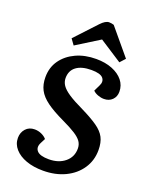

<svg xmlns="http://www.w3.org/2000/svg" viewBox="-173 -1033 883 1136"><g transform="rotate(20 268.0 -465.5)"><path d="M511 -212Q511 -147 476.5 -95.5Q442 -44 381.5 -15Q321 14 243 14Q183 14 137 -2.5Q91 -19 64.5 -49Q38 -79 38 -118Q38 -152 59 -175.5Q80 -199 115 -199Q137 -199 157.5 -190Q178 -181 191 -166L175 -135Q159 -103 178 -82Q197 -61 252 -61Q314 -61 353.5 -93.5Q393 -126 393 -179Q393 -204 380 -223Q367 -242 336.5 -261.5Q306 -281 253 -306Q185 -338 144 -368Q103 -398 85.5 -432Q68 -466 68 -511Q68 -573 100.5 -618.5Q133 -664 188.5 -689.5Q244 -715 315 -715Q372 -715 416 -697.5Q460 -680 484.5 -649.5Q509 -619 509 -579Q509 -548 489 -528Q469 -508 437 -508Q418 -508 398 -515.5Q378 -523 367 -535L386 -574Q401 -603 384 -623.5Q367 -644 310 -644Q249 -644 215.5 -619Q182 -594 182 -547Q182 -523 196 -502Q210 -481 244 -458.5Q278 -436 339 -407Q402 -376 440 -349.5Q478 -323 494.5 -291.5Q511 -260 511 -212ZM479 -776 449 -743 307 -835 161 -744 135 -780 260 -914Q289 -945 312 -945Q321 -945 328 -943.5Q335 -942 342 -940Z"/></g></svg>

Font: Literata 12pt SemiBold
Style: Italic
Weight: 600
Italic angle: -2°
Designer: Latin by Veronika Burian and Jose Scaglione. Greek by Irene Vlachou. Cyrillic by Vera Evstafieva
Foundry: TypeTogether
Version: Version 3.002